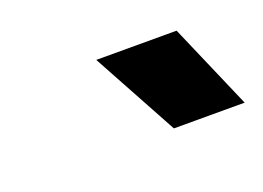

<svg xmlns="http://www.w3.org/2000/svg" viewBox="-39 -774 387 283"><g transform="rotate(-20 154.0 -633.0)"><path d="M124 -700H250L308 -566H197Z"/></g></svg>

Font: Oak Sans Semibold
Style: Italic
Weight: 600
Italic angle: -9.49998°
Foundry: Erik Kennedy, Walven
Version: Version 1.000